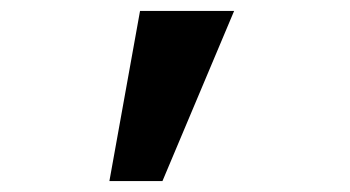

<svg xmlns="http://www.w3.org/2000/svg" viewBox="-20 -183 640 351"><path d="M180 148H277L408 -163H236Z"/></svg>

Font: IBM Mono SemiBold
Style: Regular
Weight: 600
Monospace: yes
Designer: Mike Abbink, Paul van der Laan, Pieter van Rosmalen
Foundry: Bold Monday
Version: Version 2.3